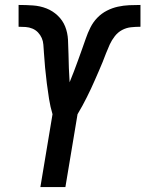

<svg xmlns="http://www.w3.org/2000/svg" viewBox="-20 -755 587 775"><path d="M143 0 192 -294Q183 -324 178 -355.5Q173 -387 169 -418.5Q165 -450 162 -482Q159 -514 157 -546V-547Q156 -561 155 -575Q154 -589 148.5 -601.5Q143 -614 133.5 -624Q124 -634 111 -639.5Q98 -645 83.5 -646Q69 -647 55 -647V-735H56Q85 -735 113.5 -733Q142 -731 167.5 -721Q193 -711 213 -692Q233 -673 243 -648Q253 -623 254.5 -594Q256 -565 256.5 -536.5Q257 -508 258 -480Q259 -452 261 -423Q270 -445 278.5 -467Q287 -489 295 -511.5Q303 -534 311 -556Q319 -578 326.5 -600Q334 -622 345 -644Q356 -666 373 -683.5Q390 -701 411.5 -712Q433 -723 456 -728Q479 -733 501.5 -734Q524 -735 547 -735V-647Q528 -647 509 -645Q490 -643 473 -634Q456 -625 443.5 -609Q431 -593 423 -575.5Q415 -558 408 -540Q401 -522 394 -504Q387 -486 379 -468.5Q371 -451 363.5 -433Q356 -415 347.5 -397.5Q339 -380 330.5 -362.5Q322 -345 312.5 -328Q303 -311 293 -294L244 0Z"/></svg>

Font: Iosevka Curly Semibold Oblique
Style: Regular
Weight: 600
Italic angle: -9°
Monospace: yes
Designer: Belleve Invis
Foundry: Belleve Invis
Version: Version 11.1.0; ttfautohint (v1.8.3)